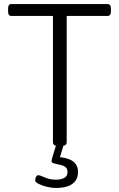

<svg xmlns="http://www.w3.org/2000/svg" viewBox="-20 -720 589 950"><path d="M270 2Q255 2 248.5 -2.5Q242 -7 242 -16V-641H36Q20 -641 20 -664V-677Q20 -700 36 -700H512Q529 -700 529 -677V-664Q529 -641 512 -641H310V-16Q310 -7 303.5 -2.5Q297 2 282 2ZM259 210Q235 210 211 204Q187 198 170.5 189.5Q154 181 154 172Q154 168 155.5 162Q157 156 160.5 151.5Q164 147 169 147Q177 147 188.5 152.5Q200 158 217 163.5Q234 169 260 169Q273 169 285.5 165.5Q298 162 306 154Q314 146 314 132Q314 113 302.5 105.5Q291 98 275 95Q259 92 247 88.5Q235 85 235 77Q235 73 237.5 63.5Q240 54 245.5 37.5Q251 21 258 -3H295L275 63L268 57Q317 60 341.5 78.5Q366 97 366 130Q366 161 350.5 178.5Q335 196 311 203Q287 210 259 210Z"/></svg>

Font: Asap Light
Style: Regular
Weight: 300
Designer: Pablo Cosgaya
Foundry: Omnibus-Type
Version: Version 3.001